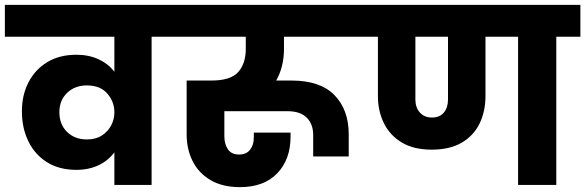

<svg xmlns="http://www.w3.org/2000/svg" viewBox="-37 -760 2405 789"><path d="M53 -303Q53 -369 80 -421.5Q107 -474 157 -504.5Q207 -535 277 -535Q328 -535 368 -516.5Q408 -498 433 -465V-609H-17V-740H684V-609H586V0H433V-134Q408 -100 368 -81Q328 -62 277 -62Q206 -62 156 -93.5Q106 -125 79.5 -179.5Q53 -234 53 -303ZM207 -299Q207 -249 238.5 -218Q270 -187 320 -187Q357 -187 382 -203.5Q407 -220 420 -245Q433 -270 433 -298V-299Q433 -342 404 -375.5Q375 -409 320 -409Q271 -409 239 -378.5Q207 -348 207 -299Z M949 9Q877 9 828 -20Q779 -49 754.5 -98Q730 -147 730 -208V-429H831Q911 -429 942 -464Q973 -499 973 -559V-609H650V-740H1452V-609H1130V-559Q1130 -486 1098 -429H1161Q1279 -429 1337.5 -369Q1396 -309 1396 -208V-117H1250V-205Q1250 -250 1223.5 -276.5Q1197 -303 1145 -303H885V-200Q885 -168 899.5 -146.5Q914 -125 946 -125Q975 -125 990.5 -144.5Q1006 -164 1006 -194V-215H1157Q1157 -210 1157 -205.5Q1157 -201 1157 -199Q1157 -105 1102.5 -48Q1048 9 949 9Z M1737 -145Q1663 -145 1614 -174.5Q1565 -204 1540.5 -254Q1516 -304 1516 -365V-609H1418V-740H2348V-609H2249V0H2092V-609H1958V-365Q1958 -302 1933.5 -252Q1909 -202 1860 -173.5Q1811 -145 1737 -145ZM1670 -351Q1670 -318 1688.5 -297.5Q1707 -277 1738 -277Q1770 -277 1787 -297.5Q1804 -318 1804 -351V-609H1670Z"/></svg>

Font: Poppins
Style: Bold
Weight: 700
Designer: Ninad Kale (Devanagari), Jonny Pinhorn (Latin)
Version: Version 5.002